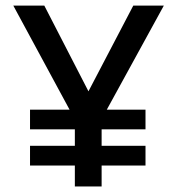

<svg xmlns="http://www.w3.org/2000/svg" viewBox="-20 -670 637 690"><path d="M87.9 -146H249V-205.1H87.9V-275.9H230L27.8 -649.9H139.2L297.9 -341.8L459 -649.9H568.8L363.8 -275.9H502.9V-205.1H345.2V-146H502.9V-75.2H345.2V0H249V-75.2H87.9Z"/></svg>

Font: Overused Grotesk Medium
Style: Regular
Weight: 500
Version: Version 0.002